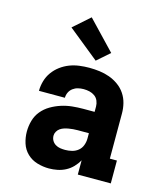

<svg xmlns="http://www.w3.org/2000/svg" viewBox="-117 -877 835 973"><g transform="rotate(15 300.0 -390.0)"><path d="M231 8Q200 8 169.5 -1Q139 -10 116.5 -31.5Q94 -53 84.5 -83Q75 -113 75 -144Q75 -173 83 -201.5Q91 -230 109.5 -252.5Q128 -275 153.5 -290Q179 -305 207 -314Q235 -323 264 -326Q293 -329 322 -329H381V-357Q381 -372 375 -386.5Q369 -401 356.5 -410Q344 -419 329 -422.5Q314 -426 298 -426Q283 -426 268.5 -422.5Q254 -419 242 -410Q230 -401 223.5 -387.5Q217 -374 217 -359H81Q81 -385 88.5 -411Q96 -437 111.5 -458.5Q127 -480 148.5 -496Q170 -512 194.5 -521.5Q219 -531 245.5 -534.5Q272 -538 298 -538Q325 -538 352 -534.5Q379 -531 404 -522Q429 -513 451.5 -497Q474 -481 489 -458.5Q504 -436 510.5 -410Q517 -384 517 -357V-120H554V0H381V-75Q370 -55 354 -38.5Q338 -22 318 -11.5Q298 -1 275.5 3.5Q253 8 231 8ZM286 -104Q304 -104 322 -108.5Q340 -113 354 -124.5Q368 -136 374.5 -153.5Q381 -171 381 -189V-217H322Q310 -217 298.5 -216Q287 -215 275.5 -213Q264 -211 253 -207.5Q242 -204 232.5 -197.5Q223 -191 217 -180.5Q211 -170 211 -159Q211 -145 217.5 -133.5Q224 -122 235.5 -115Q247 -108 260 -106Q273 -104 286 -104ZM319 -581 157 -712 243 -788 385 -639Z"/></g></svg>

Font: Iosevka Slab Heavy Extended
Style: Regular
Weight: 900
Width: 7
Monospace: yes
Designer: Belleve Invis
Foundry: Belleve Invis
Version: Version 11.1.0; ttfautohint (v1.8.3)